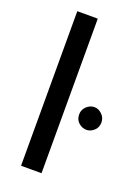

<svg xmlns="http://www.w3.org/2000/svg" viewBox="-147 -842 661 907"><g transform="rotate(20 183.0 -388.5)"><path d="M79 -777H182V0H79ZM254 -322Q254 -346 271.5 -362.5Q289 -379 311 -379Q331 -379 348.5 -362.5Q366 -346 366 -322Q366 -296 348.5 -280.5Q331 -265 311 -265Q289 -265 271.5 -280.5Q254 -296 254 -322Z"/></g></svg>

Font: Josefin Sans Medium
Style: Regular
Weight: 500
Designer: Santiago Orozco
Foundry: Typemade
Version: Version 2.001